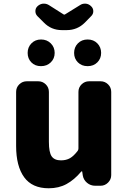

<svg xmlns="http://www.w3.org/2000/svg" viewBox="-20 -1011 693 1041"><path d="M244.1 9.8Q154.3 9.8 110.8 -50.3Q67.4 -110.4 67.4 -219.7V-512.7Q67.4 -537.1 84.5 -553.7Q101.6 -570.3 125 -570.3H187.5Q210.9 -570.3 228 -553.7Q245.1 -537.1 245.1 -512.7V-242.2Q245.1 -184.6 260.3 -163.1Q275.4 -141.6 310.5 -141.6Q338.9 -141.6 359.4 -153.3Q379.9 -165 401.4 -193.4Q405.3 -199.2 405.3 -206.1V-512.7Q405.3 -537.1 422.4 -553.7Q439.5 -570.3 462.9 -570.3H525.4Q548.8 -570.3 565.9 -553.7Q583 -537.1 583 -512.7V-61.5Q583 -38.1 565.9 -21Q548.8 -3.9 525.4 -3.9H496.1Q470.7 -3.9 451.7 -20Q432.6 -36.1 428.7 -60.5L425.8 -80.1Q425.8 -82 423.3 -82Q420.9 -82 419.9 -80.1Q382.8 -36.1 340.8 -13.2Q298.8 9.8 244.1 9.8ZM183.6 -977.5Q196.3 -989.3 212.9 -991.2Q215.8 -991.2 218.8 -991.2Q232.4 -991.2 245.1 -983.4L325.2 -932.6Q327.1 -931.6 329.1 -931.6Q331.1 -931.6 332 -932.6L414.1 -983.4Q425.8 -991.2 439.5 -991.2Q442.4 -991.2 445.3 -991.2Q461.9 -989.3 473.6 -977.5Q485.4 -966.8 485.8 -951.2Q486.3 -935.5 474.6 -923.8L440.4 -888.7Q399.4 -847.7 341.8 -847.7H315.4Q257.8 -847.7 217.8 -888.7L182.6 -923.8Q171.9 -934.6 171.9 -950.7Q171.9 -966.8 183.6 -977.5ZM255.4 -672.9Q234.4 -652.3 202.1 -652.3Q169.9 -652.3 149.9 -672.9Q129.9 -693.4 129.9 -724.1Q129.9 -754.9 150.4 -775.9Q170.9 -796.9 202.6 -796.9Q234.4 -796.9 255.4 -775.9Q276.4 -754.9 276.4 -724.1Q276.4 -693.4 255.4 -672.9ZM507.8 -672.9Q487.3 -652.3 455.1 -652.3Q422.9 -652.3 402.3 -672.9Q381.8 -693.4 381.8 -724.1Q381.8 -754.9 402.3 -775.9Q422.9 -796.9 455.1 -796.9Q487.3 -796.9 507.8 -775.9Q528.3 -754.9 528.3 -724.1Q528.3 -693.4 507.8 -672.9Z"/></svg>

Font: Gen Jyuu Gothic Heavy
Style: Bold
Weight: 900
Designer: [Source Han Sans]
Ryoko NISHIZUKA  (kana & ideographs); Paul D. Hunt (Latin, Greek & Cyrillic); Wenlong ZHANG  (bopomofo
Version: Version 1.002.20150607